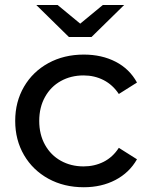

<svg xmlns="http://www.w3.org/2000/svg" viewBox="-20 -758 612 783"><path d="M42 -265Q42 -342.7 77.9 -404.4Q113.9 -466 177.4 -500.7Q241 -535.4 321.7 -535.4Q395 -535.4 451.6 -506.2Q508.3 -477 538.6 -421.4L464.6 -374.7Q439.9 -412.1 402.6 -431.3Q365.3 -450.4 320.9 -450.4Q269.3 -450.4 228.2 -427.6Q187.1 -404.9 163.6 -362.6Q140 -320.4 140 -265Q140 -209.4 163.6 -167.3Q187.1 -125.1 228.2 -102.3Q269.3 -79.4 320.9 -79.4Q365.3 -79.4 402.6 -98.1Q439.9 -116.9 464.6 -155.1L538.6 -108.4Q507.4 -53.7 450.8 -24.1Q394.1 5.6 321.7 5.6Q241 5.6 177.4 -29.2Q113.9 -64 77.9 -125.6Q42 -187.3 42 -265ZM128 -737.6H215L347.9 -627.9H266.4L399.3 -737.6H486.3L353.1 -607H261.1Z"/></svg>

Font: iiserrat Thin
Style: Regular
Weight: 100
Designer: Akira Ohta
Foundry: Akira Ohta
Version: Version 1.200;Glyphs 3.3.1 (3343)